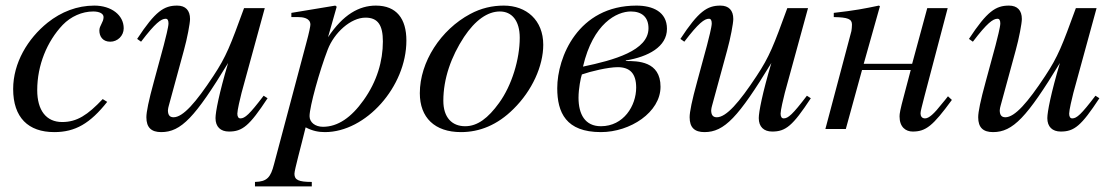

<svg xmlns="http://www.w3.org/2000/svg" viewBox="-20 -461 3980 686"><path d="M347 -107C293 -50 255 -25 202 -25C145 -25 113 -67 113 -139C113 -228 148 -313 204 -372C233 -402 273 -420 313 -420C336 -420 350 -412 350 -400C350 -381 335 -370 335 -352C335 -332 346 -312 374 -312C400 -312 422 -333 422 -360C422 -407 378 -441 317 -441C256 -441 199 -419 150 -380C79 -323 27 -236 27 -143C27 -41 81 11 174 11C249 11 302 -20 363 -97Z M922 -119C871 -52 855 -38 839 -38C832 -38 828 -44 828 -55C828 -67 838 -110 843 -129L926 -432H852C803 -298 789 -260 742 -189C680 -95 634 -42 600 -42C585 -42 580 -52 580 -67C580 -71 582 -80 583 -83L637 -281C649 -324 659 -378 659 -393C659 -424 643 -441 613 -441C566 -441 535 -421 470 -322L484 -312C535 -379 556 -394 572 -394C579 -394 582 -388 582 -377C582 -365 571 -322 565 -299L530 -170C511 -101 503 -61 503 -42C503 -5 521 11 556 11C627 11 677 -42 795 -236C763 -128 750 -61 750 -39C750 -8 768 9 798 9C846 9 871 -11 936 -110Z M1183 -437 1178 -441 1021 -415V-400H1045C1061 -400 1089 -397 1089 -373C1089 -368 1085 -346 1074 -306L959 126C947 173 934 188 891 189V205H1094V189C1047 189 1032 182 1032 160C1032 146 1055 64 1072 -6C1097 7 1118 11 1141 11C1287 11 1432 -151 1432 -316C1432 -394 1397 -441 1323 -441C1263 -441 1206 -409 1152 -328ZM1348 -313C1348 -243 1327 -170 1279 -103C1235 -41 1187 -8 1134 -8C1106 -8 1086 -24 1086 -46C1086 -80 1122 -209 1151 -284C1174 -344 1233 -398 1286 -398C1331 -398 1348 -370 1348 -313Z M1921 -301C1921 -389 1861 -441 1780 -441C1739 -441 1699 -432 1660 -411C1555 -355 1480 -240 1480 -128C1480 -41 1533 11 1627 11C1693 11 1757 -14 1815 -72C1881 -137 1921 -225 1921 -301ZM1837 -326C1837 -250 1809 -156 1763 -93C1724 -39 1686 -10 1642 -10C1595 -10 1564 -41 1564 -101C1564 -180 1592 -259 1638 -329C1678 -389 1722 -420 1766 -420C1809 -420 1837 -387 1837 -326Z M2216 -245C2296 -258 2363 -294 2363 -358C2363 -419 2312 -441 2254 -441C2045 -441 1971 -256 1971 -146C1971 -59 2002 11 2127 11C2232 11 2340 -60 2340 -151C2340 -243 2258 -243 2216 -243ZM2297 -360C2297 -280 2173 -246 2063 -223C2099 -378 2184 -420 2234 -420C2273 -420 2297 -400 2297 -360ZM2253 -148C2253 -83 2208 -10 2127 -10C2070 -10 2047 -53 2047 -112C2047 -144 2055 -184 2059 -195C2090 -206 2153 -221 2187 -221C2231 -221 2253 -198 2253 -148Z M2863 -119C2812 -52 2796 -38 2780 -38C2773 -38 2769 -44 2769 -55C2769 -67 2779 -110 2784 -129L2867 -432H2793C2744 -298 2730 -260 2683 -189C2621 -95 2575 -42 2541 -42C2526 -42 2521 -52 2521 -67C2521 -71 2523 -80 2524 -83L2578 -281C2590 -324 2600 -378 2600 -393C2600 -424 2584 -441 2554 -441C2507 -441 2476 -421 2411 -322L2425 -312C2476 -379 2497 -394 2513 -394C2520 -394 2523 -388 2523 -377C2523 -365 2512 -322 2506 -299L2471 -170C2452 -101 2444 -61 2444 -42C2444 -5 2462 11 2497 11C2568 11 2618 -42 2736 -236C2704 -128 2691 -61 2691 -39C2691 -8 2709 9 2739 9C2787 9 2812 -11 2877 -110Z M3367 -117C3360 -108 3353 -99 3346 -91C3317 -54 3299 -38 3285 -38C3273 -38 3269 -47 3269 -56C3269 -64 3274 -81 3283 -117L3366 -432H3293L3239 -233H3066L3124 -439L3120 -441C3067 -430 3038 -424 2959 -415V-400C3010 -399 3024 -393 3024 -373C3024 -367 3023 -355 3022 -350L2929 0H3002L3060 -211H3234L3210 -120C3196 -68 3194 -55 3194 -45C3194 -7 3216 9 3241 9C3288 9 3313 -11 3381 -104Z M3894 -119C3843 -52 3827 -38 3811 -38C3804 -38 3800 -44 3800 -55C3800 -67 3810 -110 3815 -129L3898 -432H3824C3775 -298 3761 -260 3714 -189C3652 -95 3606 -42 3572 -42C3557 -42 3552 -52 3552 -67C3552 -71 3554 -80 3555 -83L3609 -281C3621 -324 3631 -378 3631 -393C3631 -424 3615 -441 3585 -441C3538 -441 3507 -421 3442 -322L3456 -312C3507 -379 3528 -394 3544 -394C3551 -394 3554 -388 3554 -377C3554 -365 3543 -322 3537 -299L3502 -170C3483 -101 3475 -61 3475 -42C3475 -5 3493 11 3528 11C3599 11 3649 -42 3767 -236C3735 -128 3722 -61 3722 -39C3722 -8 3740 9 3770 9C3818 9 3843 -11 3908 -110Z"/></svg>

Font: XITS
Style: Italic
Weight: 400
Italic angle: -16.33°
Designer: MicroPress Inc., with final additions and corrections provided by Coen Hoffman, Elsevier (retired)
Version: Version 1.107